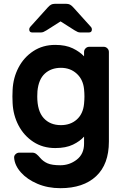

<svg xmlns="http://www.w3.org/2000/svg" viewBox="-20 -765 659 1005"><path d="M45 0ZM420 -50Q399 -26 362 -8Q325 10 269 10Q204 10 154.5 -22.5Q105 -55 77 -108.5Q49 -162 46 -225L45 -260L46 -295Q49 -358 77 -411.5Q105 -465 154.5 -497.5Q204 -530 269 -530Q324 -530 361 -512Q398 -494 420 -470V-493Q420 -504 428 -512Q436 -520 447 -520H523Q534 -520 542 -512Q550 -504 550 -493V-24Q550 95 483 157.5Q416 220 296 220Q230 220 176 197Q122 174 89.5 137.5Q57 101 54 61Q53 50 61.5 42Q70 34 81 34H149Q161 34 170.5 41.5Q180 49 190 61Q206 80 229 90Q252 100 296 100Q344 100 382 70.5Q420 41 420 -13ZM299 -110Q349 -110 382 -139.5Q415 -169 420 -222Q422 -242 422 -260Q422 -278 420 -298Q415 -349 381.5 -379.5Q348 -410 299 -410Q248 -410 215 -380Q182 -350 176 -288Q175 -278 175 -260Q175 -184 208.5 -147Q242 -110 299 -110ZM364 -726 456 -624Q461 -619 461 -611Q461 -595 445 -595H402Q393 -595 387 -597.5Q381 -600 371 -606L297 -653L223 -606Q213 -600 207 -597.5Q201 -595 192 -595H149Q133 -595 133 -611Q133 -619 138 -624L230 -726Q240 -737 248 -741Q256 -745 267 -745H327Q338 -745 346 -741Q354 -737 364 -726Z"/></svg>

Font: Hezaedrus Medium
Style: Regular
Weight: 500
Designer: Hubert & Fischer
Foundry: Hubert & Fischer
Version: Version 1.10;September 3, 2019;FontCreator 11.5.0.2425 64-bi